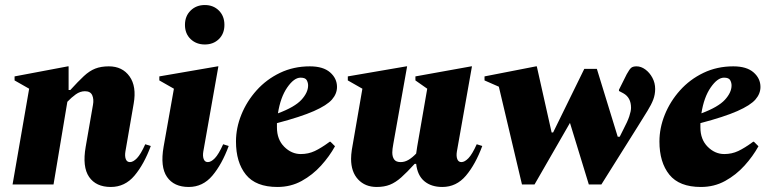

<svg xmlns="http://www.w3.org/2000/svg" viewBox="-20 -734 3056 764"><path d="M30 0 96 -381 38 -414V-430L250 -470H253V-376H260Q291 -410 313.5 -431Q336 -452 359 -461Q382 -470 413 -470Q467 -470 495.5 -430Q524 -390 512 -322L479 -131Q476 -113 480.5 -101Q485 -89 497 -89Q510 -89 525 -104.5Q540 -120 558 -160L580 -153Q553 -80 515 -35Q477 10 421 10Q362 10 334.5 -30Q307 -70 321 -150L350 -317Q354 -339 347 -355Q340 -371 318 -371Q299 -371 281.5 -358.5Q264 -346 248 -329L193 0Z M795 -557Q761 -557 738.5 -578.5Q716 -600 716 -635Q716 -670 738.5 -692Q761 -714 795 -714Q829 -714 851 -692Q873 -670 873 -635Q873 -600 851 -578.5Q829 -557 795 -557ZM731 10Q672 10 644.5 -30Q617 -70 631 -150L672 -381L614 -414V-430L846 -470H849L789 -131Q786 -113 790.5 -101Q795 -89 807 -89Q820 -89 835 -104.5Q850 -120 868 -160L890 -153Q863 -80 825 -35Q787 10 731 10Z M1084 10Q998 10 958.5 -39Q919 -88 919 -171Q919 -225 940.5 -278Q962 -331 1001 -374.5Q1040 -418 1094 -444Q1148 -470 1213 -470Q1266 -470 1293.5 -446Q1321 -422 1321 -388Q1321 -361 1301 -338Q1281 -315 1229 -292Q1177 -269 1082 -244Q1082 -236 1082 -227Q1082 -179 1111 -150Q1140 -121 1177 -121Q1207 -121 1232.5 -133Q1258 -145 1292 -170H1295L1313 -152Q1291 -112 1257.5 -75Q1224 -38 1180.5 -14Q1137 10 1084 10ZM1176 -425Q1150 -425 1123 -386Q1096 -347 1086 -283Q1153 -308 1179.5 -337Q1206 -366 1206 -394Q1206 -405 1200.5 -415Q1195 -425 1176 -425Z M1479 10Q1433 10 1405 -20Q1377 -50 1377 -102Q1377 -118 1380 -138L1422 -381L1364 -414V-430L1597 -470H1600L1545 -161Q1541 -140 1541 -127Q1541 -110 1548.5 -99.5Q1556 -89 1574 -89Q1591 -89 1606.5 -98.5Q1622 -108 1636 -123Q1638 -136 1640 -150L1680 -381L1633 -414V-430L1855 -470H1858L1798 -131Q1795 -113 1799.5 -101Q1804 -89 1816 -89Q1829 -89 1844 -104.5Q1859 -120 1877 -160L1899 -153Q1872 -80 1834 -35Q1796 10 1740 10Q1696 10 1668.5 -13Q1641 -36 1636 -82H1630Q1599 -48 1576.5 -28Q1554 -8 1531.5 1Q1509 10 1479 10Z M2057 0 1965 -389 1908 -414V-430L2113 -470H2116L2175 -207H2181L2305 -460H2355L2438 -190H2446L2460 -218Q2477 -250 2484 -271Q2491 -292 2491 -305Q2491 -346 2460 -363L2443 -372V-377L2474 -439Q2485 -459 2492 -464.5Q2499 -470 2513 -470Q2531 -470 2548 -457.5Q2565 -445 2576 -424.5Q2587 -404 2587 -380Q2587 -358 2579.5 -338Q2572 -318 2556.5 -293Q2541 -268 2518 -231L2373 0H2323L2248 -245L2107 0Z M2769 10Q2683 10 2643.5 -39Q2604 -88 2604 -171Q2604 -225 2625.5 -278Q2647 -331 2686 -374.5Q2725 -418 2779 -444Q2833 -470 2898 -470Q2951 -470 2978.5 -446Q3006 -422 3006 -388Q3006 -361 2986 -338Q2966 -315 2914 -292Q2862 -269 2767 -244Q2767 -236 2767 -227Q2767 -179 2796 -150Q2825 -121 2862 -121Q2892 -121 2917.5 -133Q2943 -145 2977 -170H2980L2998 -152Q2976 -112 2942.5 -75Q2909 -38 2865.5 -14Q2822 10 2769 10ZM2861 -425Q2835 -425 2808 -386Q2781 -347 2771 -283Q2838 -308 2864.5 -337Q2891 -366 2891 -394Q2891 -405 2885.5 -415Q2880 -425 2861 -425Z"/></svg>

Font: Spectral ExtraBold
Style: Italic
Weight: 800
Italic angle: -10°
Designer: Jean-Baptiste Levee
Foundry: Production Type
Version: Version 2.001